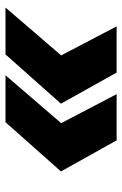

<svg xmlns="http://www.w3.org/2000/svg" viewBox="107 -647 444 698"><g transform="rotate(-90 329.0 -298.0)"><path d="M480.2 -500H650.6L476.9 -298H300.7ZM301.3 -298H476.4L582.1 -96H414.2ZM233.8 -500H404.3L230.6 -298H54.4ZM54.9 -298H230.1L335.7 -96H167.8Z"/></g></svg>

Font: Oak Sans Light Italic
Style: Regular
Weight: 400
Italic angle: -9.5°
Foundry: Erik Kennedy, Walven
Version: Version 1.000;Glyphs 3.1.2 (3151)